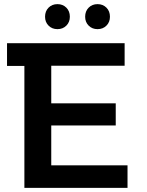

<svg xmlns="http://www.w3.org/2000/svg" viewBox="-20 -909 710 929"><path d="M597 -109V0H98V-590H14V-700H583V-591H228V-409H540V-302H228V-109ZM198 -828Q198 -855 215 -872Q232 -889 258 -889Q284 -889 301 -872Q318 -855 318 -828Q318 -802 301 -785Q284 -768 258 -768Q232 -768 215 -785Q198 -802 198 -828ZM392 -828Q392 -855 409 -872Q426 -889 452 -889Q478 -889 495 -872Q512 -855 512 -828Q512 -802 495 -785Q478 -768 452 -768Q426 -768 409 -785Q392 -802 392 -828Z"/></svg>

Font: mBank SemiBold
Style: Regular
Weight: 600
Designer: Julieta Ulanovsky
Foundry: Julieta Ulanovsky
Version: Version 7.200